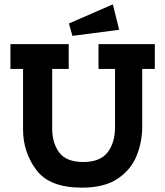

<svg xmlns="http://www.w3.org/2000/svg" viewBox="-20 -853 759 883"><path d="M528 -716 313 -688 297 -745 499 -833ZM692 -536H634V-269Q634 -200 608 -136Q582 -72 521 -31Q460 10 356 10Q208 10 147 -71.5Q86 -153 86 -258V-536H28V-650H296V-536H220V-262Q220 -195 252.5 -151.5Q285 -108 363 -108Q440 -108 474.5 -152Q509 -196 509 -269V-536H433V-650H692Z"/></svg>

Font: Zilla Slab Bold
Style: Bold
Weight: 700
Designer: Typotheque.com
Foundry: Typotheque type foundry
Version: Version 1.1; 2017; ttfautohint (v1.6)